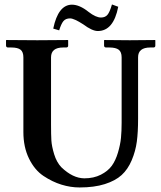

<svg xmlns="http://www.w3.org/2000/svg" viewBox="-20 -824 718 854"><path d="M429.2 -746.1Q447.3 -746.1 457.5 -757.6Q467.8 -769 478 -804.2L505.9 -793.9Q484.9 -686 415 -686Q390.1 -686 350.1 -715.8Q310.1 -741.7 292 -742.2Q272 -742.2 262 -730Q252 -717.8 243.2 -689L216.8 -696.8Q238.8 -802.7 299.8 -803.2Q334 -803.2 374 -771Q406.2 -746.1 429.2 -746.1ZM521 -568.8Q521 -592.8 508.1 -602.8Q495.1 -612.8 465.8 -612.8H452.1Q443.4 -612.8 442.9 -621.1V-645L444.8 -646Q518.1 -645 557.1 -645L668.9 -646L670.9 -645V-621.1Q670.9 -613.3 663.1 -612.8H648.9Q593.8 -612.8 594.2 -568.8V-294.9Q594.2 -236.8 588.6 -194.3Q583 -151.9 565.9 -111.3Q548.8 -70.8 521 -45.4Q493.2 -20 446 -5.1Q398.9 9.8 334 9.8Q293.9 9.8 253.4 -2.7Q212.9 -15.1 173.3 -41.5Q133.8 -67.9 108.9 -118.9Q84 -169.9 84 -236.8V-568.8Q84 -592.8 71.5 -602.8Q59.1 -612.8 29.8 -612.8H16.1Q7.3 -612.8 6.8 -621.1V-645L8.8 -646Q106 -645 146 -645L280.8 -646L283.2 -645V-621.1Q283.2 -613.3 274.9 -612.8H261.2Q207 -612.8 207 -568.8V-270Q207 -225.1 208.5 -199.5Q210 -173.8 220.9 -137.9Q231.9 -102.1 252.9 -80.1Q303.7 -31.2 355 -30.8Q397 -30.8 428.5 -46.9Q460 -63 477.1 -86.4Q494.1 -109.9 504.6 -145Q515.1 -180.2 518.1 -210.7Q521 -241.2 521 -277.8Z"/></svg>

Font: Linux Libertine
Style: Semibold
Weight: 600
Designer: Philipp H. Poll
Foundry: Philipp H. Poll
Version: Version 5.1.2 ; ttfautohint (v0.9)